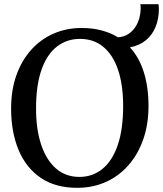

<svg xmlns="http://www.w3.org/2000/svg" viewBox="-20 -885 778 916"><path d="M354.5 11Q247 12.5 175.5 -35.8Q104 -84 68.5 -169.8Q33 -255.5 33 -367Q33 -455.5 58.2 -526.2Q83.5 -597 129 -647.5Q174.5 -698 236 -724.8Q297.5 -751.5 369.5 -751.5Q421 -751.5 464.5 -740Q508 -728.5 543 -707Q574.5 -709.5 595.5 -724.8Q616.5 -740 628.8 -761Q641 -782 646 -803.8Q651 -825.5 651 -841Q651 -851 650.8 -856.2Q650.5 -861.5 649.5 -865H736Q737 -859.5 737.5 -854Q738 -848.5 738 -843Q738 -795 722.2 -756.5Q706.5 -718 676 -693Q645.5 -668 600 -659Q644.5 -610.5 666.5 -539.5Q688.5 -468.5 688.5 -380Q688.5 -292 663.5 -220.5Q638.5 -149 593.5 -97.5Q548.5 -46 487.5 -18Q426.5 10 354.5 11ZM359 -41Q421.5 -41 468.5 -79Q515.5 -117 541.5 -192.2Q567.5 -267.5 567.5 -379.5Q567.5 -479.5 543.5 -551Q519.5 -622.5 473.5 -661Q427.5 -699.5 361.5 -699.5Q299 -699.5 251.8 -663Q204.5 -626.5 178.2 -552.8Q152 -479 152 -367.5Q152 -267.5 176.5 -194.5Q201 -121.5 247 -81.2Q293 -41 359 -41Z"/></svg>

Font: Merriweather 20pt
Style: Regular
Weight: 400
Version: Version 2.100